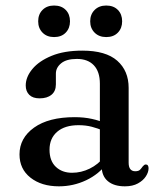

<svg xmlns="http://www.w3.org/2000/svg" viewBox="-20 -662 580 694"><path d="M347.5 -61V-71L341 -74V-359.5Q341 -403 319.2 -426Q297.5 -449 258 -449Q220 -449 201 -433.2Q182 -417.5 182 -396V-357Q182 -332.5 166.2 -319.5Q150.5 -306.5 123 -306.5Q98.5 -306.5 85.8 -319.2Q73 -332 73 -353Q73 -383.5 97 -412.5Q121 -441.5 166.5 -460.2Q212 -479 277.5 -479Q362.5 -479 403.8 -442.5Q445 -406 445 -344.5V-74Q445 -58 451.2 -50.5Q457.5 -43 468.5 -43Q481 -43 486.2 -48.5Q491.5 -54 495.5 -60Q498 -63 500.8 -65.2Q503.5 -67.5 507 -67.5Q512 -67.5 514.5 -63.8Q517 -60 517 -54Q517 -39.5 507.2 -24.5Q497.5 -9.5 478.5 1Q459.5 11.5 431.5 11.5Q392 11.5 369.8 -7.2Q347.5 -26 347.5 -61ZM50.5 -104Q50.5 -163 103.2 -200.8Q156 -238.5 250 -238.5Q284 -238.5 312.2 -232.2Q340.5 -226 362 -216L354 -189.5Q333.5 -198 311.8 -203.8Q290 -209.5 264 -209.5Q214.5 -209.5 186.8 -185.8Q159 -162 159 -121Q159 -80.5 181.8 -59Q204.5 -37.5 240.5 -37.5Q273.5 -37.5 304.2 -52.5Q335 -67.5 357 -95.5L367.5 -72.5Q338 -32.5 291.5 -10.5Q245 11.5 193 11.5Q130 11.5 90.2 -19.8Q50.5 -51 50.5 -104ZM175.5 -528Q149.5 -528 133.8 -544Q118 -560 118 -585Q118 -610.5 133.8 -626.2Q149.5 -642 175.5 -642Q202 -642 217.5 -626.2Q233 -610.5 233 -585Q233 -560 217.5 -544Q202 -528 175.5 -528ZM364 -528Q338 -528 322 -544Q306 -560 306 -585Q306 -610 322 -626Q338 -642 364 -642Q390.5 -642 406 -626.2Q421.5 -610.5 421.5 -585Q421.5 -560 406 -544Q390.5 -528 364 -528Z"/></svg>

Font: Fraunces 17pt
Style: Regular
Weight: 400
Version: Version 1.000;[b76b70a41]